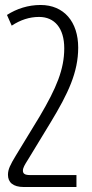

<svg xmlns="http://www.w3.org/2000/svg" viewBox="-20 -517 369 771"><path d="M287 234V186H101C79 186 72 180 72 168C72 157 79 145 93 123L183 -25C254 -142 294 -227 294 -326C294 -429 237 -497 143 -497C93 -497 47 -482 8 -457L27 -414C62 -437 98 -449 137 -449C199 -449 238 -404 238 -323C238 -239 207 -164 139 -49L44 107C21 145 12 163 12 185C12 215 32 234 76 234Z"/></svg>

Font: Noto Sans Armenian Condensed Light
Style: Regular
Weight: 300
Width: 3
Designer: Monotype Design Team
Foundry: Monotype Imaging Inc.
Version: Version 2.008